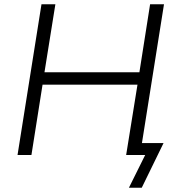

<svg xmlns="http://www.w3.org/2000/svg" viewBox="-20 -725 828 898"><path d="M583 153 659 0H572L581 -56H745L643 153ZM62 0 174 -705H239L188 -387H632L682 -705H747L635 0H570L623 -329H179L127 0Z"/></svg>

Font: Nunito Sans 10pt Light
Style: Italic
Weight: 300
Italic angle: -9°
Designer: Vernon Adams
Foundry: Vernon Adams
Version: Version 3.101;gftools[0.9.27]